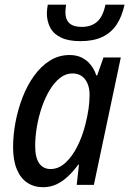

<svg xmlns="http://www.w3.org/2000/svg" viewBox="-20 -780 545 810"><path d="M161.6 9.8Q123.5 9.8 95 -9.3Q66.4 -28.3 50.8 -66.2Q35.2 -104 35.2 -159.2Q35.2 -210.4 45.4 -264.6Q55.7 -318.8 75.2 -369.4Q94.7 -419.9 123.8 -460.2Q152.8 -500.5 190.4 -524.2Q228 -547.9 273.9 -547.9Q302.7 -547.9 325 -536.9Q347.2 -525.9 362.5 -506.6Q377.9 -487.3 386.2 -461.9H390.1L416.5 -537.6H489.7L376 0H303.7L313 -85.4H310.1Q290.5 -58.6 267.8 -36.9Q245.1 -15.1 219 -2.7Q192.9 9.8 161.6 9.8ZM193.4 -66.9Q227.5 -66.9 256.3 -93.5Q285.2 -120.1 306.6 -163.1Q328.1 -206.1 340.3 -255.4Q349.6 -292.5 353.8 -322.5Q357.9 -352.5 357.9 -379.4Q357.9 -420.9 338.6 -445.6Q319.3 -470.2 285.2 -470.2Q257.3 -470.2 233.2 -451.2Q209 -432.1 189.7 -400.1Q170.4 -368.2 156.7 -328.4Q143.1 -288.6 135.7 -245.8Q128.4 -203.1 128.4 -163.6Q128.4 -115.2 145.3 -91.1Q162.1 -66.9 193.4 -66.9ZM319.3 -606.4Q269 -606.4 237.8 -621.3Q206.5 -636.2 192.1 -663.1Q177.7 -689.9 177.7 -725.1Q177.7 -733.4 179 -743.2Q180.2 -752.9 181.6 -760.3H258.8Q257.8 -752 256.8 -743.9Q255.9 -735.8 255.9 -728Q255.9 -698.2 272.5 -682.4Q289.1 -666.5 324.7 -666.5Q365.2 -666.5 389.9 -688.5Q414.6 -710.4 424.8 -760.3H505.4Q494.6 -710 471.7 -675.8Q448.7 -641.6 411.4 -624Q374 -606.4 319.3 -606.4Z"/></svg>

Font: Open Sans SemiCondensed Medium
Style: Italic
Weight: 500
Width: 4
Italic angle: -12°
Designer: Monotype Design Team
Foundry: Monotype Imaging Inc.
Version: Version 3.000